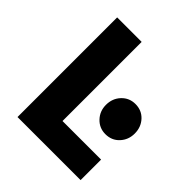

<svg xmlns="http://www.w3.org/2000/svg" viewBox="-182 -769 887 887"><g transform="rotate(45 262.0 -325.5)"><path d="M74 0V-651H234V-134H486V0ZM417 -231Q377 -231 350 -259.5Q323 -288 323 -329Q323 -371 350 -399.5Q377 -428 417 -428Q458 -428 484.5 -399.5Q511 -371 511 -329Q511 -288 484.5 -259.5Q458 -231 417 -231Z"/></g></svg>

Font: Source Sans 3 ExtraLight ExtraBold
Style: Regular
Weight: 800
Version: Version 3.052;hotconv 1.1.0;makeotfexe 2.6.0